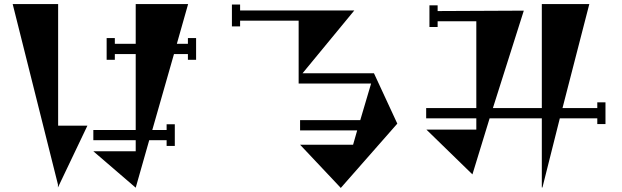

<svg xmlns="http://www.w3.org/2000/svg" viewBox="-20 -838 3040 938"><path d="M264 -818V-224H407L263 78V63L42 -818ZM898 -652H938V-546H898V-574H830L724 -203H794V-231H834V-125H794V-153H709L643 79L436 -99H643V-153H436V-203H643V-574H541V-546H501V-652H541V-624H643V-818H899L844 -624H898Z M1645 80 1644 79 1643 80V78L1446 -131H1705L1725 -201H1446V-251H1740L1793 -430H1439V-737H1153V-709H1113V-816H1153V-787H1711L1458 -480H1807L1921 -234Z M2898 -338H2938V-232H2898V-260H2715L2630 78H2627V-260H2372L2288 14L2063 -205H2307V-260H2062V-310H2307V-734H2118V-706H2078V-812H2118V-784L2539 -786L2388 -310H2627V-818H2859L2728 -310H2898Z"/></svg>

Font: Chokokutai
Style: Regular
Weight: 400
Designer: 108号,108go
Foundry: Font Zone 108
Version: Version 1.000; ttfautohint (v1.8.3)